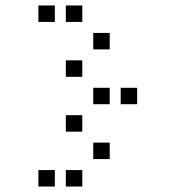

<svg xmlns="http://www.w3.org/2000/svg" viewBox="-20 -700 640 700"><path d="M121 -680Q120 -680 120 -680Q120 -680 120 -679V-621Q120 -620 120 -620Q120 -620 121 -620H179Q180 -620 180 -620Q180 -620 180 -621V-679Q180 -680 180 -680Q180 -680 179 -680ZM221 -680Q220 -680 220 -680Q220 -680 220 -679V-621Q220 -620 220 -620Q220 -620 221 -620H279Q280 -620 280 -620Q280 -620 280 -621V-679Q280 -680 280 -680Q280 -680 279 -680ZM321 -580Q320 -580 320 -580Q320 -580 320 -579V-521Q320 -520 320 -520Q320 -520 321 -520H379Q380 -520 380 -520Q380 -520 380 -521V-579Q380 -580 380 -580Q380 -580 379 -580ZM221 -480Q220 -480 220 -480Q220 -480 220 -479V-421Q220 -420 220 -420Q220 -420 221 -420H279Q280 -420 280 -420Q280 -420 280 -421V-479Q280 -480 280 -480Q280 -480 279 -480ZM321 -380Q320 -380 320 -380Q320 -380 320 -379V-321Q320 -320 320 -320Q320 -320 321 -320H379Q380 -320 380 -320Q380 -320 380 -321V-379Q380 -380 380 -380Q380 -380 379 -380ZM421 -380Q420 -380 420 -380Q420 -380 420 -379V-321Q420 -320 420 -320Q420 -320 421 -320H479Q480 -320 480 -320Q480 -320 480 -321V-379Q480 -380 480 -380Q480 -380 479 -380ZM221 -280Q220 -280 220 -280Q220 -280 220 -279V-221Q220 -220 220 -220Q220 -220 221 -220H279Q280 -220 280 -220Q280 -220 280 -221V-279Q280 -280 280 -280Q280 -280 279 -280ZM321 -180Q320 -180 320 -180Q320 -180 320 -179V-121Q320 -120 320 -120Q320 -120 321 -120H379Q380 -120 380 -120Q380 -120 380 -121V-179Q380 -180 380 -180Q380 -180 379 -180ZM121 -80Q120 -80 120 -80Q120 -80 120 -79V-21Q120 -20 120 -20Q120 -20 121 -20H179Q180 -20 180 -20Q180 -20 180 -21V-79Q180 -80 180 -80Q180 -80 179 -80ZM221 -80Q220 -80 220 -80Q220 -80 220 -79V-21Q220 -20 220 -20Q220 -20 221 -20H279Q280 -20 280 -20Q280 -20 280 -21V-79Q280 -80 280 -80Q280 -80 279 -80Z"/></svg>

Font: Doto Medium
Style: Regular
Weight: 500
Monospace: yes
Version: Version 1.000